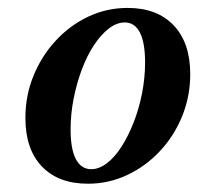

<svg xmlns="http://www.w3.org/2000/svg" viewBox="-20 -448 539 480"><path d="M200 11.3Q125.8 11.3 84.7 -31.9Q43.5 -75 43.5 -153.2Q43.5 -208.9 63.7 -258.5Q83.9 -308.1 119.4 -346.4Q154.8 -384.7 200.8 -406.5Q246.8 -428.2 299.2 -428.2Q372.6 -428.2 414.1 -384.7Q455.6 -341.1 455.6 -262.9Q455.6 -207.3 435.5 -157.7Q415.3 -108.1 379.8 -70.2Q344.4 -32.3 298 -10.5Q251.6 11.3 200 11.3ZM208.1 -25Q227.4 -25 247.2 -39.9Q266.9 -54.8 283.9 -81.5Q300.8 -108.1 314.1 -141.9Q327.4 -175.8 335.1 -214.5Q342.7 -253.2 342.7 -291.9Q342.7 -341.1 329.8 -366.5Q316.9 -391.9 291.9 -391.9Q271.8 -391.9 252 -376.6Q232.3 -361.3 214.9 -335.1Q197.6 -308.9 184.7 -274.6Q171.8 -240.3 164.1 -201.6Q156.5 -162.9 156.5 -124.2Q156.5 -75 169.8 -50Q183.1 -25 208.1 -25Z"/></svg>

Font: Playfair 9pt
Style: Bold Italic
Weight: 700
Italic angle: -15.6°
Designer: Claus Eggers Sørensen
Foundry: Claus Eggers Sørensen
Version: Version 2.203